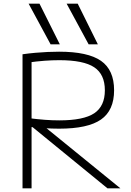

<svg xmlns="http://www.w3.org/2000/svg" viewBox="-20 -1020 712 1040"><path d="M254 -780 135 -1000H194L304 -780ZM460 -780 341 -1000H401L510 -780ZM102 -726Q137 -731 171 -734Q205 -737 237.5 -738.5Q270 -740 300 -740Q456 -740 527 -690.5Q598 -641 598 -531Q598 -422 527 -372.5Q456 -323 300 -323Q260 -323 216 -326Q172 -329 120 -335L128 -381Q183 -374 223.5 -371Q264 -368 301 -368Q433 -368 490.5 -406.5Q548 -445 548 -531Q548 -617 490.5 -655.5Q433 -694 301 -694Q264 -694 222 -691Q180 -688 123 -680L151 -707V0H102ZM562 0 125 -357H193L632 0Z"/></svg>

Font: M PLUS 2 Light
Style: Regular
Weight: 300
Designer: Coji Morishita
Foundry: UNDERFOREST DESIGN
Version: Version 1.001